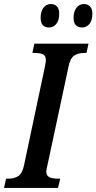

<svg xmlns="http://www.w3.org/2000/svg" viewBox="-38 -930 477 950"><path d="M-8 -46H3Q34 -46 53.5 -59.5Q73 -73 81 -113L184 -599Q189 -626 189 -632Q189 -654 175 -661Q161 -668 132 -668H122L132 -714H400L390 -668H380Q348 -668 328.5 -654.5Q309 -641 301 -600L199 -123Q191 -89 191 -82Q191 -61 206 -53.5Q221 -46 249 -46H260L249 0H-18ZM163 -842Q163 -872 176.5 -891Q190 -910 214 -910Q233 -910 244 -898Q255 -886 255 -862Q255 -828 240 -811Q225 -794 205 -794Q163 -794 163 -842ZM326 -842Q326 -872 340 -891Q354 -910 377 -910Q396 -910 407.5 -898Q419 -886 419 -862Q419 -828 404 -811Q389 -794 369 -794Q326 -794 326 -842Z"/></svg>

Font: Noto Serif CondSemiBold
Style: Italic
Weight: 600
Width: 3
Italic angle: -12°
Designer: Monotype Design Team
Foundry: Monotype Imaging Inc.
Version: Version 1.001